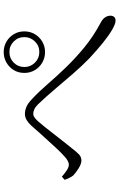

<svg xmlns="http://www.w3.org/2000/svg" viewBox="177 -896 646 1040"><g transform="rotate(-90 500.0 -376.0)"><path d="M738 -455Q707 -455 681 -470Q655 -485 640 -510.5Q625 -536 625 -567Q625 -599 640 -624Q655 -649 681 -664Q707 -679 738 -679Q769 -679 794.5 -664Q820 -649 835 -624Q850 -599 850 -567Q850 -536 835 -510.5Q820 -485 794.5 -470Q769 -455 738 -455ZM908 -73Q891 -73 859 -91.5Q827 -110 787 -142.5Q747 -175 704 -215Q661 -257 619.5 -305Q578 -353 537 -401.5Q496 -450 454 -494Q440 -508 427 -513.5Q414 -519 403 -519Q394 -519 384.5 -512.5Q375 -506 363 -493Q350 -478 330.5 -454Q311 -430 291 -403.5Q271 -377 251 -352.5Q231 -328 217 -310Q198 -285 184 -271.5Q170 -258 150 -258Q133 -258 108.5 -273Q84 -288 69 -303Q62 -312 56 -324.5Q50 -337 46 -349L63 -364Q81 -348 98 -337Q115 -326 128 -326Q138 -326 150.5 -333Q163 -340 175 -352Q193 -368 214.5 -391Q236 -414 259.5 -440Q283 -466 304 -489Q325 -512 339 -529Q354 -545 369.5 -554.5Q385 -564 403 -564Q421 -564 440 -556.5Q459 -549 482 -527Q522 -490 563.5 -442Q605 -394 654 -343Q703 -292 763 -242.5Q823 -193 900 -152Q917 -143 926 -129.5Q935 -116 935 -101Q935 -89 928.5 -81Q922 -73 908 -73ZM738 -486Q772 -486 795.5 -510Q819 -534 819 -567Q819 -601 795.5 -624.5Q772 -648 738 -648Q704 -648 680.5 -624.5Q657 -601 657 -567Q657 -534 680.5 -510Q704 -486 738 -486Z"/></g></svg>

Font: Noto Serif SC ExtraLight Light
Style: Regular
Weight: 300
Version: Version 2.002-H1;hotconv 1.1.0;makeotfexe 2.6.0